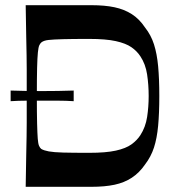

<svg xmlns="http://www.w3.org/2000/svg" viewBox="-20 -720 683 740"><path d="M79 0Q80 -72 81 -118Q82 -164 82.5 -194Q83 -224 83 -247Q83 -270 83 -293.5Q83 -317 83 -350Q83 -383 83 -406.5Q83 -430 83 -452.5Q83 -475 82.5 -505.5Q82 -536 81 -582Q80 -628 79 -700H332Q384 -700 421.5 -692Q459 -684 488 -665.5Q517 -647 539 -614Q562 -585 573.5 -549Q585 -513 589.5 -464.5Q594 -416 594 -350Q594 -284 589.5 -235.5Q585 -187 573.5 -151.5Q562 -116 539 -86Q517 -54 488 -35Q459 -16 421.5 -8Q384 0 332 0ZM324 -131Q388 -131 426.5 -139.5Q465 -148 486.5 -163.5Q508 -179 521 -199Q541 -230 547 -269Q553 -308 553 -350Q553 -393 547 -433Q541 -473 521 -503Q508 -523 486.5 -538Q465 -553 426.5 -561.5Q388 -570 324 -570Q259 -570 222.5 -569Q186 -568 167.5 -566Q149 -564 140 -557Q135 -553 131.5 -545.5Q128 -538 126 -518Q124 -498 123 -458.5Q122 -419 122 -350Q122 -283 123 -244Q124 -205 125.5 -185.5Q127 -166 130.5 -158Q134 -150 139 -146Q149 -140 168 -136.5Q187 -133 223.5 -132Q260 -131 324 -131ZM21 -330V-371Q52 -370 82 -369.5Q112 -369 142 -369Q173 -369 203.5 -369.5Q234 -370 264 -371V-330Q234 -332 203.5 -332Q173 -332 142 -332Q112 -332 81.5 -332Q51 -332 21 -330Z"/></svg>

Font: Ojuju SemiBold
Style: Regular
Weight: 600
Designer: Chisaokwu Joboson, Mirko Velimirovic
Foundry: Udi Foundry
Version: Version 1.000